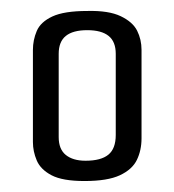

<svg xmlns="http://www.w3.org/2000/svg" viewBox="-20 -675 318 350"><path d="M134 -345Q94 -345 74 -355.5Q54 -366 47 -382.5Q40 -399 40 -416V-584Q40 -602 47 -618.5Q54 -635 75.5 -645Q97 -655 139 -655Q178 -656 200 -645.5Q222 -635 230 -619Q238 -603 238 -584V-423Q238 -401 229.5 -383.5Q221 -366 198.5 -355.5Q176 -345 134 -345ZM136 -382Q164 -382 177.5 -393Q191 -404 191 -429V-577Q191 -599 178 -609.5Q165 -620 139 -620Q113 -620 100 -609.5Q87 -599 87 -577V-425Q87 -403 100 -392.5Q113 -382 136 -382Z"/></svg>

Font: Smooch Sans Thin Medium
Style: Regular
Weight: 500
Version: Version 1.010